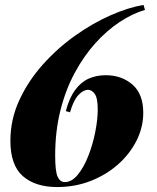

<svg xmlns="http://www.w3.org/2000/svg" viewBox="-20 -742 633 776"><path d="M560 -722 566 -702Q515 -687 463.5 -653Q412 -619 365.5 -567.5Q319 -516 282 -447.5Q245 -379 224 -295Q203 -211 203 -113Q203 -49 213 -27.5Q223 -6 242 -6Q270 -6 294.5 -36Q319 -66 337 -112Q355 -158 365 -208.5Q375 -259 375 -299Q375 -346 363 -362.5Q351 -379 336 -379Q317 -379 297 -358Q277 -337 263 -288L246 -293Q260 -346 283.5 -378Q307 -410 338 -424Q369 -438 407 -438Q472 -438 515.5 -400Q559 -362 559 -286Q559 -228 532 -174Q505 -120 457 -77.5Q409 -35 346 -10.5Q283 14 211 14Q123 14 72.5 -30Q22 -74 22 -173Q22 -259 58 -337Q94 -415 153 -481Q212 -547 283 -597.5Q354 -648 426.5 -680Q499 -712 560 -722Z"/></svg>

Font: Playfair Display Black
Style: Italic
Weight: 900
Italic angle: -14°
Designer: Claus Eggers Sørensen
Foundry: Claus Eggers Sørensen
Version: Version 1.203